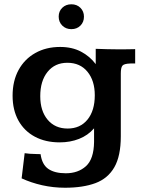

<svg xmlns="http://www.w3.org/2000/svg" viewBox="-20 -672 668 901"><path d="M285.2 209Q230 209 178 197.3Q126 185.5 81.5 165L95.7 46.9Q102.1 48.3 120.4 49.6Q138.7 50.8 154.5 51Q170.4 51.3 170.4 51.3Q177.2 100.6 207 120.8Q236.8 141.1 288.6 141.1Q346.7 141.1 383.5 107.7Q420.4 74.2 421.4 -5.9Q421.4 -6.3 421.4 -15.9Q421.4 -25.4 421.4 -37.6Q421.4 -49.8 421.4 -59.6Q421.4 -69.3 421.4 -69.8Q392.6 -36.6 351.1 -20.3Q309.6 -3.9 260.3 -3.9Q193.4 -3.9 143.6 -30.5Q93.8 -57.1 66.4 -106.4Q39.1 -155.8 39.1 -222.7Q39.1 -292 67.1 -343.5Q95.2 -395 145.8 -423.3Q196.3 -451.7 262.2 -451.7Q318.4 -451.7 360.1 -429.7Q401.9 -407.7 429.2 -371.1V-442.9Q456.5 -441.9 483.6 -441.2Q510.7 -440.4 538.6 -440.4Q562 -440.4 579.3 -440.7Q596.7 -440.9 614.3 -441.4V-374Q606.4 -374 601.3 -374.3Q596.2 -374.5 590.8 -374Q561.5 -373 554.2 -363.5Q546.9 -354 546.9 -327.1V-32.7Q546.9 60.1 516.6 112.8Q486.3 165.5 428 187.3Q369.6 209 285.2 209ZM297.4 -68.8Q356.4 -68.8 390.6 -110.8Q424.8 -152.8 424.8 -225.1Q424.8 -293.5 390.4 -335.4Q356 -377.4 295.9 -377.4Q237.8 -377.4 203.4 -335Q168.9 -292.5 168.9 -220.7Q168.9 -151.4 203.6 -110.1Q238.3 -68.8 297.4 -68.8ZM314.9 -535.2Q289.1 -535.2 272.2 -552Q255.4 -568.8 255.4 -594.2Q255.4 -619.1 272.2 -635.5Q289.1 -651.9 314.9 -651.9Q340.8 -651.9 357.4 -635.3Q374 -618.7 374 -593.8Q374 -568.4 357.4 -551.8Q340.8 -535.2 314.9 -535.2Z"/></svg>

Font: Kameron SemiBold
Style: Regular
Weight: 600
Designer: Vernon Adams
Foundry: Vernon Adams
Version: Version 1.100